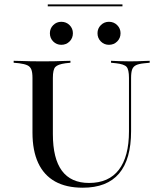

<svg xmlns="http://www.w3.org/2000/svg" viewBox="-20 -850 736 881"><path d="M129 -369.4V-492.7Q129 -517.7 123.8 -531Q118.5 -544.4 105.6 -550.4Q92.7 -556.5 67.7 -559.7L42.7 -562.1V-571Q58.1 -571 77 -570.2Q96 -569.4 118.5 -569Q141.1 -568.5 166.1 -568.5H175.8H183.9Q208.9 -568.5 230.6 -569Q252.4 -569.4 270.6 -570.2Q288.7 -571 303.2 -571V-562.1L280.6 -559.7Q245.2 -554.8 233.9 -542.7Q222.6 -530.6 222.6 -492.7V-369.4ZM359.7 11.3Q283.9 11.3 232.7 -17.3Q181.5 -46 155.2 -102.4Q129 -158.9 129 -241.9V-369.4H222.6V-234.7Q222.6 -122.6 264.1 -66.5Q305.6 -10.5 388.7 -10.5Q479 -10.5 525.4 -71Q571.8 -131.5 571.8 -247.6V-369.4H581.5V-248.4Q581.5 -118.5 526.2 -53.6Q471 11.3 359.7 11.3ZM571.8 -369.4V-492.7Q571.8 -530.6 560.9 -543.1Q550 -555.6 512.9 -559.7L489.5 -562.1V-571Q506.5 -570.2 528.2 -569.4Q550 -568.5 576.6 -568.5Q594.4 -568.5 610.9 -569Q627.4 -569.4 641.5 -570.2Q655.6 -571 666.9 -571V-562.1L642.7 -559.7Q616.9 -557.3 604 -550.8Q591.1 -544.4 586.3 -531Q581.5 -517.7 581.5 -492.7V-369.4ZM261.3 -644.4Q239.5 -644.4 224.2 -659.7Q208.9 -675 208.9 -697.6Q208.9 -719.4 224.2 -734.7Q239.5 -750 261.3 -750Q283.9 -750 299.2 -734.7Q314.5 -719.4 314.5 -697.6Q314.5 -675 299.2 -659.7Q283.9 -644.4 261.3 -644.4ZM479.8 -644.4Q458.1 -644.4 442.7 -659.7Q427.4 -675 427.4 -697.6Q427.4 -719.4 442.7 -734.7Q458.1 -750 479.8 -750Q502.4 -750 517.7 -734.7Q533.1 -719.4 533.1 -697.6Q533.1 -675 517.7 -659.7Q502.4 -644.4 479.8 -644.4ZM199.2 -821V-829.8H541.9V-821Z"/></svg>

Font: Playfair 144pt SemiExpanded Medium
Style: Regular
Weight: 500
Width: 6
Designer: Claus Eggers Sørensen
Foundry: Claus Eggers Sørensen
Version: Version 2.203